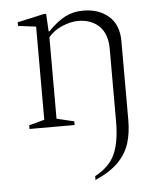

<svg xmlns="http://www.w3.org/2000/svg" viewBox="-51 -505 662 780"><g transform="rotate(-5 280.5 -115.0)"><path d="M58 0V-15L121 -32V-412L48 -421V-436L156 -460H166L170 -388H173Q210 -426 243 -443Q276 -460 317 -460Q380 -460 420.5 -425Q461 -390 461 -323V0Q461 50 448.5 91.5Q436 133 403 167.5Q370 202 307 230V214Q366 183 388.5 133.5Q411 84 411 0V-296Q411 -357 378.5 -388.5Q346 -420 293 -420Q263 -420 228 -405.5Q193 -391 171 -364V-32L242 -15V0Z"/></g></svg>

Font: Spectral ExtraLight
Style: Regular
Weight: 275
Designer: Jean-Baptiste Levee
Foundry: Production Type
Version: Version 2.001